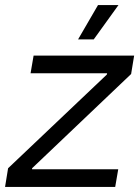

<svg xmlns="http://www.w3.org/2000/svg" viewBox="-30 -740 556 760"><path d="M2 -74 393 -445 394 -450H91L103 -520H501L489 -447L97 -74V-70H438L426 0H-10ZM279 -584 358 -720H439L341 -584Z"/></svg>

Font: Fixel Italic Variable Display Thin
Style: Italic
Weight: 100
Italic angle: -10°
Designer: AlfaBravo + MacPaw
Foundry: Kyrylo Tkachov, Marchela Mozhyna, Serhii Makarenko, Maria Weinstein, Zakhar Kryvoshyya
Version: Version 1.210;Glyphs 3.2 (3217)